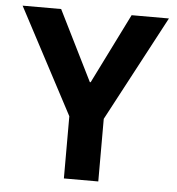

<svg xmlns="http://www.w3.org/2000/svg" viewBox="-50 -722 708 769"><g transform="rotate(5 304.0 -337.5)"><path d="M235 0V-250L10 -675H165L305 -393.3H308.3L448.3 -675H598.3L373.3 -251.7V0Z"/></g></svg>

Font: Funnel Sans
Style: Bold
Weight: 700
Designer: NORD ID, Kristian Moeller
Foundry: Dicotype
Version: Version 1.000